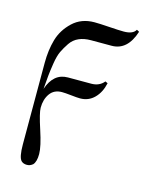

<svg xmlns="http://www.w3.org/2000/svg" viewBox="-105 -521 654 820"><g transform="rotate(15 222.0 -111.5)"><path d="M409 -445Q381 -357 311 -357H220Q190 -357 167 -347Q144 -337 129.5 -315.5Q115 -294 105.5 -274Q96 -254 90.5 -219Q85 -184 83 -163Q81 -142 78 -104Q103 -178 166 -178H269Q305 -178 325 -203L336 -198Q327 -156 301.5 -130.5Q276 -105 239 -105Q226 -105 199 -108Q172 -111 158 -111Q123 -111 105 -85.5Q87 -60 87 -23Q87 0 109.5 68.5Q132 137 132 170Q132 204 119 218Q107 228 93 228Q77 228 68 219Q54 205 54 147V-213Q54 -269 67.5 -316Q81 -363 119 -399Q157 -435 215 -435Q237 -435 280.5 -432Q324 -429 345 -429Q386 -429 398 -451Z"/></g></svg>

Font: Libertinus Sans
Style: Regular
Weight: 400
Designer: Philipp H. Poll
Foundry: Khaled Hosny
Version: Version 6.1